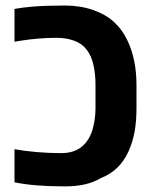

<svg xmlns="http://www.w3.org/2000/svg" viewBox="-20 -661 555 691"><path d="M32.2 -4.9V-124Q66.9 -117.7 110.8 -113.8Q154.8 -109.9 200.2 -109.9Q249 -109.9 277.8 -136.2Q300.8 -156.7 311.5 -189.5Q323.7 -228.5 323.7 -271.5V-355Q323.7 -395 316.2 -427.7Q308.6 -460.4 292.5 -481.4Q275.9 -503.9 247.3 -514.4Q218.8 -524.9 182.6 -524.9Q121.6 -524.9 54.7 -514.6Q51.8 -514.2 32.2 -510.7V-628.9Q61.5 -634.3 98.1 -637.2Q143.6 -641.1 213.9 -641.1Q268.6 -641.1 314.9 -625Q361.3 -608.9 390.6 -581.5Q419.9 -554.7 438 -516.6Q471.2 -448.7 471.2 -354V-271.5Q471.2 -225.1 464.6 -188.2Q458 -151.4 442.9 -116.7Q427.2 -82.5 403.3 -58.6Q379.4 -34.7 341.8 -19.5Q293.5 9.8 213.9 9.8Q102.5 9.8 32.2 -4.9Z"/></svg>

Font: Viking Open Sans
Style: Bold
Weight: 700
Foundry: Ascender Corporation
Version: Version 2.001